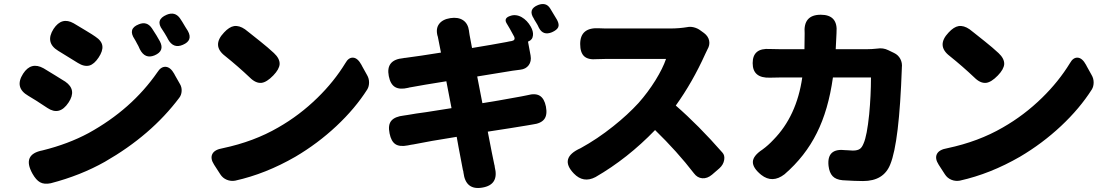

<svg xmlns="http://www.w3.org/2000/svg" viewBox="-20 -875 5530 964"><path d="M181 40Q161 29 143 -3Q89 -100 194 -120Q323 -152 425 -207Q641 -326 770 -512Q788 -541 812 -539.5Q836 -538 855 -504L858 -498L883 -454Q893 -438 892 -418Q891 -398 880 -384Q739 -196 507 -63Q385 6 235 45Q202 52 181 40ZM218 -333Q155 -375 122 -394Q51 -435 96 -505Q136 -567 199 -532Q209 -526 228.5 -514Q248 -502 258 -496Q270 -489 295 -473Q304 -468 308 -465Q367 -424 324 -360Q279 -292 218 -333ZM371 -559Q344 -576 285 -612Q276 -617 272 -620Q205 -661 249 -730Q290 -792 350 -758Q363 -751 390 -734Q403 -726 410 -722Q421 -716 441 -703Q453 -695 459 -691Q491 -670 494 -644Q497 -619 475 -586Q453 -553 429 -546Q403 -539 371 -559ZM682 -628Q675 -645 667 -658Q665 -662 661.5 -668.5Q658 -675 656 -678Q620 -731 677 -753Q718 -770 743 -732.5Q768 -695 783 -667Q808 -619 756 -597Q708 -577 682 -628ZM823 -679Q822 -682 819 -687Q811 -702 806 -709Q804 -712 800.5 -717.5Q797 -723 795 -726Q758 -776 817 -801Q858 -818 883 -784Q893 -770 911 -739Q919 -726 923 -720Q950 -672 898 -650Q850 -629 823 -679Z M1086 0 1055 -48Q1035 -79 1046 -101.5Q1057 -124 1099 -131Q1255 -164 1377 -235Q1484 -296 1574 -384Q1657 -465 1714 -558Q1730 -587 1753 -585.5Q1776 -584 1795 -549L1798 -543L1823 -498Q1833 -481 1833 -461Q1833 -441 1824 -426Q1763 -330 1669 -242Q1575 -154 1463 -88Q1314 -2 1161 32Q1139 36 1118.5 27.5Q1098 19 1086 0ZM1234 -486Q1176 -541 1110 -594Q1042 -646 1105 -712Q1131 -740 1155 -744Q1181 -748 1210 -728Q1218 -722 1233 -710Q1269 -681 1287 -667Q1326 -636 1355.5 -608.5Q1385 -581 1384 -553Q1382 -527 1352 -496Q1319 -462 1293 -459Q1264 -456 1234 -486Z M2307 -8Q2307 -11 2306 -15.5Q2305 -20 2304 -22Q2300 -45 2282 -138Q2276 -171 2273 -188Q2134 -166 2056 -150Q2051 -149 2043 -148Q2033 -146 2028 -145Q1987 -137 1965.5 -151Q1944 -165 1936 -205Q1927 -248 1945 -269Q1963 -290 2008 -295Q2022 -297 2028 -298Q2066 -305 2120 -312Q2187 -323 2247 -332L2221 -467Q2101 -448 2043 -437Q2041 -437 2036.5 -436Q2032 -435 2029 -434Q1987 -424 1963.5 -438Q1940 -452 1932 -493Q1916 -575 2005 -583Q2007 -583 2009 -584H2012Q2089 -594 2194 -611L2178 -692Q2178 -693 2177 -694Q2167 -731 2184.5 -754.5Q2202 -778 2241 -784Q2280 -790 2305 -773.5Q2330 -757 2335 -719Q2335 -718 2335 -717Q2336 -707 2344 -666Q2348 -645 2350 -634Q2454 -651 2523 -664Q2527 -665 2537 -667Q2545 -668 2549 -669Q2570 -673 2561 -692Q2538 -735 2523 -759Q2510 -782 2536 -793L2539 -794Q2568 -806 2599 -789Q2627 -773 2645 -741Q2658 -718 2656 -698Q2654 -675 2633 -667L2631 -666L2644 -596Q2649 -567 2634.5 -547.5Q2620 -528 2592 -525Q2567 -521 2554 -520L2376 -491L2402 -357Q2429 -362 2481 -370Q2571 -386 2598 -391Q2613 -394 2628 -397Q2668 -408 2690.5 -394Q2713 -380 2721 -340Q2729 -298 2712.5 -276.5Q2696 -255 2654 -250Q2634 -246 2625 -245Q2604 -242 2545 -232Q2471 -221 2429 -214Q2453 -89 2462 -48Q2463 -46 2463.5 -42.5Q2464 -39 2464 -37Q2487 53 2401 67Q2318 81 2307 -8ZM2686 -735Q2684 -740 2679 -749.5Q2674 -759 2671 -763Q2668 -767 2663 -776Q2661 -780 2660 -782Q2629 -829 2682 -850Q2722 -865 2742 -833Q2753 -816 2774 -780Q2776 -777 2777 -775Q2789 -752 2782.5 -738Q2776 -724 2751 -713Q2707 -695 2686 -735Z M2861 -4Q2786 -82 2895 -131Q2979 -177 3059 -241Q3132 -299 3186 -358Q3233 -411 3271 -472Q3308 -532 3324 -579H3019Q3013 -579 2998.5 -578.5Q2984 -578 2977 -578Q2933 -574 2913 -592.5Q2893 -611 2893 -654Q2893 -739 2989 -733Q3001 -732 3019 -732H3182H3346Q3390 -732 3432 -739Q3445 -742 3463 -738Q3483 -733 3497 -722L3515 -709Q3536 -693 3540.5 -671Q3545 -649 3532 -627Q3524 -611 3521 -604Q3457 -462 3373 -345Q3487 -246 3607 -109Q3620 -95 3616 -72Q3612 -48 3592 -30L3555 2Q3531 22 3506 20Q3481 18 3464 -5Q3381 -113 3269 -222Q3131 -79 2970 14Q2909 46 2861 -4Z M3802 3Q3759 -32 3760 -62.5Q3761 -93 3808 -124Q3837 -145 3863 -173Q3980 -292 4008 -486H3897Q3866 -486 3846 -485Q3759 -482 3759 -558Q3759 -635 3845 -629Q3864 -628 3897 -628H4019Q4020 -654 4020 -707Q4012 -801 4101 -801Q4188 -801 4180 -711Q4180 -710 4180 -709Q4178 -655 4176 -628H4333Q4357 -628 4384 -631Q4414 -636 4440 -623L4469 -609Q4490 -599 4500.5 -579Q4511 -559 4508 -535Q4508 -534 4508 -533Q4495 -160 4450 -50Q4417 34 4313 34Q4275 34 4211 30Q4177 27 4160.5 9.5Q4144 -8 4140 -42Q4130 -133 4226 -121Q4227 -121 4229 -121Q4252 -119 4262 -119Q4286 -119 4298 -128Q4308 -135 4316 -155Q4333 -193 4344 -301Q4353 -396 4353 -486H4257H4162Q4139 -322 4081 -207Q4023 -90 3919 0Q3858 47 3802 3Z M4724 0 4693 -48Q4673 -79 4684 -101.5Q4695 -124 4737 -131Q4893 -164 5015 -235Q5122 -296 5212 -384Q5295 -465 5352 -558Q5368 -587 5391 -585.5Q5414 -584 5433 -549L5436 -543L5461 -498Q5471 -481 5471 -461Q5471 -441 5462 -426Q5401 -330 5307 -242Q5213 -154 5101 -88Q4952 -2 4799 32Q4777 36 4756.5 27.5Q4736 19 4724 0ZM4872 -486Q4814 -541 4748 -594Q4680 -646 4743 -712Q4769 -740 4793 -744Q4819 -748 4848 -728Q4856 -722 4871 -710Q4907 -681 4925 -667Q4964 -636 4993.5 -608.5Q5023 -581 5022 -553Q5020 -527 4990 -496Q4957 -462 4931 -459Q4902 -456 4872 -486Z"/></svg>

Font: GenSenRounded TW H
Style: Regular
Weight: 900
Version: Version 1.501;PS 1;hotconv 16.6.51;makeotf.lib2.5.65220